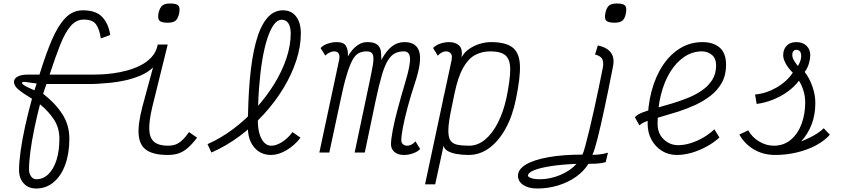

<svg xmlns="http://www.w3.org/2000/svg" viewBox="-20 -873 4840 1099"><path d="M940 14Q863 14 821.5 -12Q780 -38 774 -98.5Q768 -159 795 -262L856 -487Q827 -459 785 -441Q743 -423 697.5 -413Q652 -403 611 -399Q570 -395 540.5 -393.5Q511 -392 503 -392L515 -446Q527 -446 556.5 -447Q586 -448 625 -453Q664 -458 705.5 -469Q747 -480 784.5 -499Q822 -518 848.5 -547Q875 -576 883 -618H940L852 -262Q832 -178 834.5 -129.5Q837 -81 863.5 -60Q890 -39 941 -39Q966 -39 985 -46Q1004 -53 1022.5 -70Q1041 -87 1062 -117L1108 -85Q1080 -48 1054.5 -26Q1029 -4 1002 5Q975 14 940 14ZM187 206Q143 206 116 177Q89 148 89 100Q89 57 98 -8.5Q107 -74 124 -151Q141 -228 163 -308Q117 -335 88.5 -358Q60 -381 60 -404Q60 -423 80.5 -434.5Q101 -446 140 -446H206Q241 -560 276 -642.5Q311 -725 353.5 -769.5Q396 -814 454 -814Q529 -814 565 -776Q601 -738 611 -673L557 -653Q550 -704 530.5 -732.5Q511 -761 460 -761Q416 -761 384 -723.5Q352 -686 324 -615Q296 -544 264 -446H515L503 -392H246Q242 -383 237 -367Q232 -351 227 -336Q295 -284 336 -221Q377 -158 377 -80Q377 5 353.5 69.5Q330 134 287 170Q244 206 187 206ZM188 153Q227 153 257 124Q287 95 303.5 42.5Q320 -10 320 -79Q320 -140 290 -187Q260 -234 209 -276Q191 -207 176.5 -137Q162 -67 154 -6.5Q146 54 146 99Q147 122 158.5 137.5Q170 153 188 153ZM177 -356 190 -395Q178 -396 160 -399Q142 -402 126 -404Q110 -406 107 -401Q103 -396 114.5 -387.5Q126 -379 144 -371Q162 -363 177 -356ZM939 -743Q903 -743 892 -755.5Q881 -768 888 -802Q896 -831 910 -842Q924 -853 954 -853Q991 -853 1001.5 -840.5Q1012 -828 1005 -794Q998 -765 984 -754Q970 -743 939 -743Z M1532 14Q1472 14 1435.5 -29Q1399 -72 1399 -142Q1399 -295 1410 -418.5Q1421 -542 1444.5 -630.5Q1468 -719 1506.5 -766.5Q1545 -814 1600 -814Q1647 -814 1674.5 -779Q1702 -744 1702 -681Q1702 -607 1676 -527Q1650 -447 1602.5 -368.5Q1555 -290 1490.5 -219.5Q1426 -149 1349.5 -92.5Q1273 -36 1190 0L1168 -48Q1245 -82 1316 -135.5Q1387 -189 1446.5 -255Q1506 -321 1550.5 -393.5Q1595 -466 1619.5 -539.5Q1644 -613 1644 -681Q1644 -720 1630.5 -740Q1617 -760 1592 -760Q1568 -760 1547.5 -732Q1527 -704 1510 -652Q1493 -600 1481 -527.5Q1469 -455 1462.5 -366Q1456 -277 1456 -174Q1457 -114 1478 -76.5Q1499 -39 1533 -39Q1562 -39 1596 -61Q1630 -83 1654 -117L1700 -85Q1667 -41 1620.5 -13.5Q1574 14 1532 14Z M2292 14Q2258 14 2238 -3Q2218 -20 2218 -47Q2218 -75 2228 -128Q2238 -181 2257 -251.5Q2276 -322 2300 -403Q2329 -499 2327 -539Q2325 -579 2292 -579Q2263 -579 2241 -568Q2219 -557 2200.5 -527.5Q2182 -498 2165.5 -442Q2149 -386 2130 -296L2068 0H2010L2095 -403Q2108 -464 2114.5 -503Q2121 -542 2114 -560.5Q2107 -579 2079 -579Q2053 -579 2033 -568.5Q2013 -558 1997 -528.5Q1981 -499 1964 -442.5Q1947 -386 1928 -294L1865 0H1808L1921 -529Q1922 -534 1922.5 -539.5Q1923 -545 1923 -549Q1922 -579 1892 -579Q1882 -579 1868 -573Q1854 -567 1842 -555L1815 -598Q1829 -614 1855.5 -623Q1882 -632 1908 -632Q1949 -632 1961.5 -608Q1974 -584 1971 -550Q1981 -568 1997 -587Q2013 -606 2034.5 -619Q2056 -632 2082 -632Q2115 -632 2131.5 -622.5Q2148 -613 2154.5 -598.5Q2161 -584 2161.5 -565.5Q2162 -547 2163 -530Q2190 -581 2222 -606.5Q2254 -632 2295 -632Q2364 -632 2380 -576.5Q2396 -521 2355 -398Q2331 -325 2313.5 -260Q2296 -195 2286.5 -145.5Q2277 -96 2277 -69Q2277 -56 2286.5 -47.5Q2296 -39 2311 -39Q2323 -39 2335.5 -45.5Q2348 -52 2358 -64L2385 -20Q2371 -5 2345 4.5Q2319 14 2292 14Z M2790 -632Q2874 -632 2913.5 -601.5Q2953 -571 2956 -500Q2959 -429 2933 -305Q2914 -210 2874.5 -138Q2835 -66 2781 -26Q2727 14 2662 14Q2626 14 2594.5 8.5Q2563 3 2543 -8.5Q2523 -20 2519 -39L2471 182H2413L2513 -287Q2514 -293 2515.5 -299.5Q2517 -306 2518 -313Q2519 -318 2520.5 -323.5Q2522 -329 2523 -334L2565 -529Q2565 -535 2565.5 -540Q2566 -545 2567 -549Q2566 -562 2557 -570.5Q2548 -579 2532 -579Q2521 -579 2508.5 -572.5Q2496 -566 2486 -554L2459 -598Q2473 -614 2499 -623Q2525 -632 2552 -632Q2586 -632 2607.5 -613Q2629 -594 2622 -545Q2637 -573 2665 -592.5Q2693 -612 2726 -622Q2759 -632 2790 -632ZM2879 -313Q2900 -416 2900.5 -473.5Q2901 -531 2874.5 -555Q2848 -579 2787 -579Q2739 -579 2700 -558.5Q2661 -538 2631 -485Q2601 -432 2581 -335L2564 -252Q2548 -177 2546.5 -134Q2545 -91 2557 -71Q2569 -51 2596 -45Q2623 -39 2665 -39Q2714 -39 2756 -73.5Q2798 -108 2829.5 -169.5Q2861 -231 2879 -313Z M3055 206Q3006 206 2975.5 186Q2945 166 2945 133Q2945 96 2990 69Q3035 42 3118 27Q3201 12 3314 12Q3320 0 3330.5 -38.5Q3341 -77 3354 -131.5Q3367 -186 3381 -248.5Q3395 -311 3407.5 -372Q3420 -433 3430 -483Q3436 -512 3428.5 -532Q3421 -552 3386 -561L3402 -613Q3508 -590 3489 -494Q3462 -355 3439.5 -250.5Q3417 -146 3400 -79Q3383 -12 3371 13Q3392 13 3406 11.5Q3420 10 3433 7.5Q3446 5 3460 1L3447 55Q3422 62 3395.5 63.5Q3369 65 3348 65Q3322 107 3277 139Q3232 171 3174.5 188.5Q3117 206 3055 206ZM3069 153Q3128 153 3186 129Q3244 105 3280 65Q3199 68 3136 77.5Q3073 87 3038 101Q3003 115 3002 132Q3002 140 3021 146.5Q3040 153 3069 153ZM3497 -743Q3461 -743 3449.5 -755.5Q3438 -768 3446 -802Q3453 -831 3467 -842Q3481 -853 3511 -853Q3548 -853 3558.5 -840.5Q3569 -828 3562 -794Q3556 -765 3541.5 -754Q3527 -743 3497 -743Z M4069 -133 4098 -86Q4065 -56 4023.5 -33.5Q3982 -11 3938.5 1.5Q3895 14 3854 14Q3807 14 3769.5 -9Q3732 -32 3709.5 -72.5Q3687 -113 3687 -165Q3687 -268 3710 -353Q3733 -438 3775 -500.5Q3817 -563 3874.5 -597.5Q3932 -632 4001 -632Q4062 -632 4099 -601Q4136 -570 4136 -501Q4136 -443 4112 -400Q4088 -357 4048.5 -326Q4009 -295 3960.5 -272.5Q3912 -250 3861.5 -234Q3811 -218 3765 -205Q3719 -192 3686 -180.5Q3653 -169 3640 -155L3614 -202Q3628 -218 3659.5 -230Q3691 -242 3734 -254Q3777 -266 3824 -280Q3871 -294 3916 -312Q3961 -330 3998 -355.5Q4035 -381 4057 -416Q4079 -451 4079 -499Q4079 -539 4054.5 -559Q4030 -579 3998 -579Q3944 -579 3897.5 -548Q3851 -517 3816.5 -461.5Q3782 -406 3763 -330Q3744 -254 3744 -163Q3744 -109 3779 -75.5Q3814 -42 3862 -42Q3896 -42 3933 -53.5Q3970 -65 4005.5 -85.5Q4041 -106 4069 -133Z M4417 14Q4349 14 4295.5 -17.5Q4242 -49 4212 -103L4263 -127Q4285 -87 4325.5 -63Q4366 -39 4409 -39Q4466 -39 4506.5 -73Q4547 -107 4568 -163.5Q4589 -220 4589 -287Q4589 -321 4579 -354Q4569 -387 4553 -411Q4527 -376 4488 -348Q4449 -320 4403 -302Q4357 -284 4311 -278L4302 -332Q4366 -338 4425 -372Q4484 -406 4518 -457Q4492 -482 4477 -510Q4462 -538 4463 -558Q4463 -590 4482.5 -611Q4502 -632 4538 -632Q4575 -632 4596.5 -611Q4618 -590 4618 -556Q4618 -537 4610.5 -510.5Q4603 -484 4586 -461Q4613 -427 4630 -378.5Q4647 -330 4647 -283Q4647 -218 4626.5 -163Q4606 -108 4566 -64Q4588 -72 4612.5 -84Q4637 -96 4659.5 -110.5Q4682 -125 4695 -139L4730 -102Q4701 -68 4651.5 -41.5Q4602 -15 4541.5 -0.5Q4481 14 4417 14ZM4547 -495Q4558 -513 4562 -527Q4566 -541 4566 -552Q4566 -569 4559.5 -578Q4553 -587 4539 -588Q4528 -588 4521.5 -580.5Q4515 -573 4515 -560Q4515 -544 4523.5 -529Q4532 -514 4547 -495Z"/></svg>

Font: Victor Mono Thin ExtraLight
Style: Italic
Weight: 250
Italic angle: -12°
Monospace: yes
Version: Version 1.561;gftools[0.9.30]